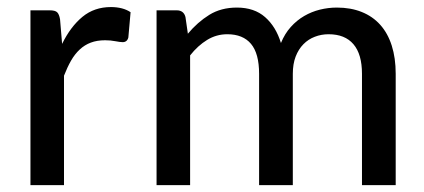

<svg xmlns="http://www.w3.org/2000/svg" viewBox="-20 -538 1233 558"><path d="M160.5 -410.5Q185 -460.5 219.5 -489Q254 -517.5 302.5 -517.5Q319 -517.5 333.8 -513.8Q348.5 -510 359.5 -502.5L353 -429Q349.5 -415.5 336.5 -415.5Q329.5 -415.5 315.5 -418.2Q301.5 -421 285.5 -421Q262 -421 244 -414.2Q226 -407.5 211.8 -394.2Q197.5 -381 186.5 -361.8Q175.5 -342.5 166 -318V0H68.5V-508H124.5Q140.5 -508 146.2 -502.2Q152 -496.5 154.5 -482Z M435 0V-508H493.5Q514 -508 519 -488.5L526 -440Q554 -473.5 588.2 -494.8Q622.5 -516 668.5 -516Q719 -516 750.5 -488.2Q782 -460.5 796.5 -413Q807.5 -440 825 -459.5Q842.5 -479 864 -491.5Q885.5 -504 909.8 -510Q934 -516 959 -516Q999.5 -516 1031.2 -503.2Q1063 -490.5 1085 -466Q1107 -441.5 1118.5 -405.5Q1130 -369.5 1130 -323.5V0H1032V-323.5Q1032 -380.5 1007.2 -409.5Q982.5 -438.5 935 -438.5Q914 -438.5 895 -431.2Q876 -424 861.8 -409.5Q847.5 -395 839.2 -373.5Q831 -352 831 -323.5V0H733V-323.5Q733 -382.5 709.5 -410.5Q686 -438.5 640.5 -438.5Q609 -438.5 582 -422Q555 -405.5 532.5 -377V0Z"/></svg>

Font: TypoPRO Lato
Style: Regular
Weight: 500
Designer: Lukasz Dziedzic with Adam Twardoch and Botio Nikoltchev
Foundry: tyPoland Lukasz Dziedzic
Version: Version 2.010; 2014-09-01; http://www.latofonts.com/